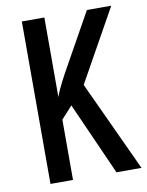

<svg xmlns="http://www.w3.org/2000/svg" viewBox="-82 -773 635 831"><g transform="rotate(-10 236.0 -357.0)"><path d="M472 0 288 -397 465 -714H358L215 -458C191 -413 177 -383 171 -364V-714H72V0H171V-265L220 -319L362 0Z"/></g></svg>

Font: Noto Sans Malayalam ExtraCondensed Medium
Style: Regular
Weight: 500
Width: 2
Designer: Jelle Bosma - Monotype Design Team
Foundry: Monotype Imaging Inc.
Version: Version 2.104